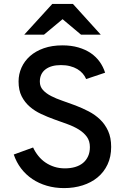

<svg xmlns="http://www.w3.org/2000/svg" viewBox="-20 -942 644 974"><path d="M417 -541Q410.6 -556.2 399.4 -569.1Q388.2 -582 372.1 -591.6Q356 -601.1 335.2 -606.4Q314.5 -611.8 289.1 -611.8Q238.8 -611.8 210.4 -589.8Q182.1 -567.9 182.1 -527.8Q182.1 -502.9 197.8 -485.6Q213.4 -468.3 238.8 -455.1Q264.2 -441.9 296.6 -430.9Q329.1 -419.9 363 -407Q397 -394 429.4 -377.2Q461.9 -360.4 487.3 -336.2Q512.7 -312 528.3 -278.1Q543.9 -244.1 543.9 -196.8Q543.9 -146.5 525.6 -107.7Q507.3 -68.8 475.1 -42.2Q442.9 -15.6 399.2 -1.7Q355.5 12.2 305.2 12.2Q258.3 12.2 217.5 0.2Q176.8 -11.7 143.8 -33.9Q110.8 -56.2 86.9 -87.6Q63 -119.1 49.8 -158.2L147.9 -193.8Q158.7 -170.4 174.6 -150.9Q190.4 -131.3 210.9 -117.4Q231.4 -103.5 256.1 -95.7Q280.8 -87.9 309.1 -87.9Q337.4 -87.9 360.8 -94.7Q384.3 -101.6 400.9 -115.2Q417.5 -128.9 426.8 -149.2Q436 -169.4 436 -195.8Q436 -227.1 420.4 -248.3Q404.8 -269.5 379.4 -285.2Q354 -300.8 321.5 -312.5Q289.1 -324.2 255.1 -336.4Q221.2 -348.6 188.7 -363.8Q156.2 -378.9 130.9 -400.9Q105.5 -422.9 89.8 -453.6Q74.2 -484.4 74.2 -528.8Q74.2 -565.9 89.1 -599.1Q104 -632.3 132.3 -657.5Q160.6 -682.6 202.1 -697.3Q243.7 -711.9 296.9 -711.9Q341.3 -711.9 377.4 -701.4Q413.6 -690.9 440.7 -672.4Q467.8 -653.8 485.8 -628.4Q503.9 -603 513.2 -573.2ZM391.1 -766.1 297.4 -844.7 203.1 -766.1H103L245.1 -921.9H350.1L491.2 -766.1Z"/></svg>

Font: Overpass
Style: Regular
Weight: 400
Designer: Delve Withrington
Foundry: Delve Fonts
Version: Version 1.001